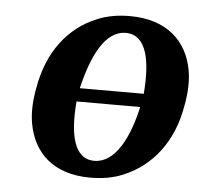

<svg xmlns="http://www.w3.org/2000/svg" viewBox="-44 -584 669 640"><g transform="rotate(5 290.0 -264.0)"><path d="M73 -259C67 -220 66 -185 72 -152C89 -58 155 10 280 10C320 10 357 4 390 -10C484 -49 553 -134 573 -259L575 -269C581 -308 582 -343 576 -376C559 -470 491 -538 366 -538C327 -538 290 -532 257 -518C163 -480 95 -394 75 -269ZM213 -239H426C403 -135 359 -47 289 -47C219 -47 204 -133 213 -239ZM220 -284C245 -390 286 -481 357 -481C428 -481 443 -392 434 -284Z"/></g></svg>

Font: Aerodynamic
Style: Obl
Weight: 500
Designer: Google
Version: Version 2.000980; 2014